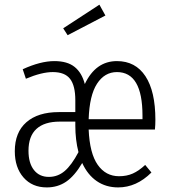

<svg xmlns="http://www.w3.org/2000/svg" viewBox="-20 -798 737 829"><path d="M435.1 -731 272 -646 252.9 -675.8 409.2 -777.8ZM650.9 -280.8Q650.9 -258.3 648.9 -238.8H362.8Q367.2 -135.7 401.9 -86.4Q436.5 -37.1 494.1 -37.1Q527.3 -37.1 553.5 -48.8Q579.6 -60.5 606.9 -85.9L633.8 -53.2Q569.3 11.2 490.2 11.2Q437.5 11.2 397.9 -15.9Q358.4 -43 335 -94.2Q301.8 -38.1 265.4 -13.4Q229 11.2 182.1 11.2Q119.1 11.2 81.5 -31.7Q43.9 -74.7 43.9 -145Q43.9 -226.6 94 -270.3Q144 -314 233.9 -314H305.2V-365.2Q305.2 -428.2 282.5 -457.5Q259.8 -486.8 208 -486.8Q160.2 -486.8 91.8 -458L78.1 -499Q154.8 -534.2 214.8 -534.2Q271 -534.2 302.2 -509Q333.5 -483.9 346.2 -435.1Q393.1 -534.2 484.9 -534.2Q564.9 -534.2 607.9 -469Q650.9 -403.8 650.9 -280.8ZM595.2 -283.2V-298.8Q595.2 -486.8 484.9 -486.8Q431.6 -486.8 398.9 -436.5Q366.2 -386.2 362.8 -283.2ZM190.9 -34.2Q229.5 -34.2 259.3 -59.6Q289.1 -85 318.8 -141.1Q305.2 -194.3 305.2 -255.9V-272.9H237.8Q171.9 -272.9 137.5 -241.5Q103 -210 103 -147Q103 -93.8 126.5 -64Q149.9 -34.2 190.9 -34.2Z"/></svg>

Font: Fira Sans Compressed Light
Style: Regular
Weight: 300
Width: 1
Designer: Carrois Corporate & Edenspiekermann AG
Foundry: Carrois Corporate GbR & Edenspiekermann AG
Version: Version 4.203;PS 004.203;hotconv 1.0.88;makeotf.lib2.5.64775